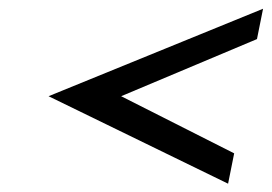

<svg xmlns="http://www.w3.org/2000/svg" viewBox="-20 -537 634 448"><path d="M512.2 -108.4 93.3 -312.5 593.8 -516.6 579.6 -445.8 262.7 -312.5 526.4 -179.2Z"/></svg>

Font: Juliett
Style: Bold Italic
Weight: 700
Italic angle: -11.25°
Designer: GGBotNet
Foundry: GGBotNet
Version: 0.60